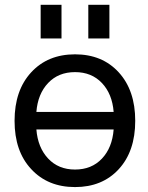

<svg xmlns="http://www.w3.org/2000/svg" viewBox="-20 -759 610 791"><path d="M129.9 -297.9H448.2Q442.4 -372.1 399.9 -417Q357.4 -461.9 289.1 -461.9Q220.7 -461.9 178.2 -417Q135.7 -372.1 129.9 -297.9ZM129.9 -225.6Q135.7 -151.4 178.2 -106Q220.7 -60.5 289.1 -60.5Q357.4 -60.5 399.9 -105.5Q442.4 -150.4 448.2 -225.6ZM108.4 -62.5Q40 -135.7 40 -261.2Q40 -386.7 108.4 -460.9Q176.8 -535.2 289.1 -535.2Q401.4 -535.2 469.2 -460.9Q537.1 -386.7 537.1 -261.2Q537.1 -135.7 469.2 -62Q401.4 11.7 289.1 11.7Q176.8 11.7 108.4 -62.5ZM147.5 -600.6V-739.3H233.4V-600.6ZM343.8 -600.6V-739.3H430.7V-600.6Z"/></svg>

Font: Nasu
Style: Regular
Weight: 400
Designer: Ryoko NISHIZUKA (kana &amp; ideographs); Paul D. Hunt (Latin, Greek &amp; Cyrillic); Wenlong ZHANG (bopomofo); Sandoll C
Version: Version 2014.1215